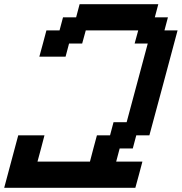

<svg xmlns="http://www.w3.org/2000/svg" viewBox="-20 -895 866 915"><path d="M0 0H625Q630.9 -21 642.1 -62.5Q653.3 -104 658.7 -125H533.7L550.3 -187.5H612.8L629.4 -250H691.9Q714.4 -333.5 759.3 -500Q804.2 -666.5 826.2 -750H763.7L780.3 -812.5H717.8L734.4 -875H359.4L342.8 -812.5H280.3L263.7 -750H201.2Q195.8 -729.5 184.6 -687.7Q173.3 -646 167.5 -625H292.5L309.1 -687.5H371.6L388.7 -750H638.7L621.6 -687.5H684.1Q667 -625 633.8 -500Q600.6 -375 583.5 -312.5H521L504.4 -250H441.9Q436 -229 425 -187.3Q414.1 -145.5 408.7 -125H158.7Q164.6 -145.5 175.5 -187.3Q186.5 -229 191.9 -250H66.9Q55.7 -208 33.4 -125Q11.2 -42 0 0Z"/></svg>

Font: Faithful 32x
Style: Oblique
Weight: 400
Foundry: Faithful Resource Pack
Version: Version 1.0; January 27, 2023